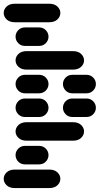

<svg xmlns="http://www.w3.org/2000/svg" viewBox="-44 -881 564 1013"><path d="M34.2 111.3H215.8Q243.2 111.3 258.8 96.7Q274.4 82 274.4 62.5Q274.4 43 258.8 28.3Q243.2 13.7 215.8 13.7H34.2Q6.8 13.7 -8.8 28.3Q-24.4 43 -24.4 62.5Q-24.4 82 -8.8 96.7Q6.8 111.3 34.2 111.3ZM87.9 -13.7H162.1Q183.6 -13.7 197.8 -28.3Q211.9 -43 211.9 -62.5Q211.9 -82 197.8 -96.7Q183.6 -111.3 162.1 -111.3H87.9Q66.4 -111.3 52.2 -96.7Q38.1 -82 38.1 -62.5Q38.1 -43 52.2 -28.3Q66.4 -13.7 87.9 -13.7ZM96.7 -138.7H340.8Q368.2 -138.7 383.8 -153.3Q399.4 -168 399.4 -187.5Q399.4 -207 383.8 -221.7Q368.2 -236.3 340.8 -236.3H96.7Q69.3 -236.3 53.7 -221.7Q38.1 -207 38.1 -187.5Q38.1 -168 53.7 -153.3Q69.3 -138.7 96.7 -138.7ZM87.9 -263.7H162.1Q183.6 -263.7 197.8 -278.3Q211.9 -293 211.9 -312.5Q211.9 -332 197.8 -346.7Q183.6 -361.3 162.1 -361.3H87.9Q66.4 -361.3 52.2 -346.7Q38.1 -332 38.1 -312.5Q38.1 -293 52.2 -278.3Q66.4 -263.7 87.9 -263.7ZM337.9 -263.7H412.1Q433.6 -263.7 447.8 -278.3Q461.9 -293 461.9 -312.5Q461.9 -332 447.8 -346.7Q433.6 -361.3 412.1 -361.3H337.9Q316.4 -361.3 302.2 -346.7Q288.1 -332 288.1 -312.5Q288.1 -293 302.2 -278.3Q316.4 -263.7 337.9 -263.7ZM87.9 -388.7H162.1Q183.6 -388.7 197.8 -403.3Q211.9 -418 211.9 -437.5Q211.9 -457 197.8 -471.7Q183.6 -486.3 162.1 -486.3H87.9Q66.4 -486.3 52.2 -471.7Q38.1 -457 38.1 -437.5Q38.1 -418 52.2 -403.3Q66.4 -388.7 87.9 -388.7ZM337.9 -388.7H412.1Q433.6 -388.7 447.8 -403.3Q461.9 -418 461.9 -437.5Q461.9 -457 447.8 -471.7Q433.6 -486.3 412.1 -486.3H337.9Q316.4 -486.3 302.2 -471.7Q288.1 -457 288.1 -437.5Q288.1 -418 302.2 -403.3Q316.4 -388.7 337.9 -388.7ZM96.7 -513.7H340.8Q368.2 -513.7 383.8 -528.3Q399.4 -543 399.4 -562.5Q399.4 -582 383.8 -596.7Q368.2 -611.3 340.8 -611.3H96.7Q69.3 -611.3 53.7 -596.7Q38.1 -582 38.1 -562.5Q38.1 -543 53.7 -528.3Q69.3 -513.7 96.7 -513.7ZM87.9 -638.7H162.1Q183.6 -638.7 197.8 -653.3Q211.9 -668 211.9 -687.5Q211.9 -707 197.8 -721.7Q183.6 -736.3 162.1 -736.3H87.9Q66.4 -736.3 52.2 -721.7Q38.1 -707 38.1 -687.5Q38.1 -668 52.2 -653.3Q66.4 -638.7 87.9 -638.7ZM34.2 -763.7H215.8Q243.2 -763.7 258.8 -778.3Q274.4 -793 274.4 -812.5Q274.4 -832 258.8 -846.7Q243.2 -861.3 215.8 -861.3H34.2Q6.8 -861.3 -8.8 -846.7Q-24.4 -832 -24.4 -812.5Q-24.4 -793 -8.8 -778.3Q6.8 -763.7 34.2 -763.7Z"/></svg>

Font: Workbench
Style: Regular
Weight: 400
Designer: Jens Kutilek
Foundry: Jens Kutilek
Version: Version 2.001